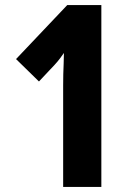

<svg xmlns="http://www.w3.org/2000/svg" viewBox="-20 -734 521 754"><path d="M378 0H228V-398Q228 -421 228.5 -442.5Q229 -464 230 -485Q231 -506 231 -526Q224 -516 215.5 -504.5Q207 -493 195 -480L133 -414L43 -502L244 -714H378Z"/></svg>

Font: Noto Sans Khmer ExtraCondensed ExtraBold
Style: Regular
Weight: 800
Width: 2
Designer: Danh Hong and the Monotype Design Team
Foundry: Monotype Imaging Inc.
Version: Version 2.004